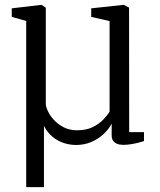

<svg xmlns="http://www.w3.org/2000/svg" viewBox="-20 -582 652 784"><path d="M87 182V-496.5L28 -513V-548L147 -562H150L167 -550.5V-159Q167 -146.5 175.5 -128.2Q184 -110 200.5 -92Q217 -74 240.8 -62Q264.5 -50 295 -50Q332.5 -50 359 -63.2Q385.5 -76.5 402.5 -94.5Q419.5 -112.5 427.5 -126.5V-496L352.5 -513V-548L483 -562H485.5L507 -551L507.5 -42.5H568V-6Q558 -2.5 544 1Q530 4.5 514 7Q498 9.5 483 9.5Q468 9.5 457.5 5Q447 0.5 441.5 -7.8Q436 -16 436 -28.5V-77Q423.5 -53.5 402 -33.8Q380.5 -14 352.2 -2Q324 10 291 10Q265 10 240 1.8Q215 -6.5 194.2 -23.8Q173.5 -41 159.5 -67.5V182Z"/></svg>

Font: Merriweather 28pt Light
Style: Regular
Weight: 300
Version: Version 2.100